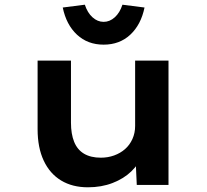

<svg xmlns="http://www.w3.org/2000/svg" viewBox="-20 -787 881 817"><path d="M354 10Q288 10 240 -19Q192 -48 166 -103.5Q140 -159 140 -237V-529H282V-265Q282 -217 295.5 -183.5Q309 -150 337.5 -133Q366 -116 409 -116Q439 -116 465.5 -125.5Q492 -135 512 -152.5Q532 -170 543.5 -195.5Q555 -221 555 -251V-529H697V0H562L557 -109L583 -121Q570 -88 538.5 -57.5Q507 -27 459.5 -8.5Q412 10 354 10ZM421 -597Q353 -597 307.5 -639.5Q262 -682 247 -755L341 -767Q352 -733 373.5 -713.5Q395 -694 421 -694Q447 -694 468.5 -713.5Q490 -733 501 -767L595 -755Q580 -682 534.5 -639.5Q489 -597 421 -597Z"/></svg>

Font: Lexend Giga SemiBold
Style: Regular
Weight: 600
Designer: Bonnie Shaver-Troup, Thomas Jockin
Foundry: Lexend
Version: Version 1.007